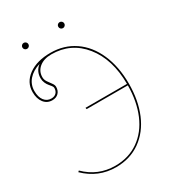

<svg xmlns="http://www.w3.org/2000/svg" viewBox="-212 -1000 995 1113"><g transform="rotate(-30 285.0 -443.5)"><path d="M113.3 -856Q107.4 -861.8 107.4 -870.1Q107.4 -878.4 113.3 -884.3Q119.1 -890.1 127.4 -890.1Q135.7 -890.1 141.6 -884.3Q147.5 -878.4 147.5 -870.1Q147.5 -861.8 141.6 -856Q135.7 -850.1 127.4 -850.1Q119.1 -850.1 113.3 -856ZM353.5 -856Q347.7 -861.8 347.7 -870.1Q347.7 -878.4 353.5 -884.3Q359.4 -890.1 367.7 -890.1Q376 -890.1 381.8 -884.3Q387.7 -878.4 387.7 -870.1Q387.7 -861.8 381.8 -856Q376 -850.1 367.7 -850.1Q359.4 -850.1 353.5 -856ZM146.5 -738.8Q96.2 -723.1 68.8 -691.4Q41.5 -659.7 41.5 -616.7Q41.5 -576.2 59.3 -553.2Q77.1 -530.3 106 -530.3Q127 -530.3 138.9 -542.5Q150.9 -554.7 150.9 -575.7Q150.9 -582 144.3 -590.8Q137.7 -599.6 130.1 -608.2Q122.6 -616.7 116 -631.6Q109.4 -646.5 109.4 -663.1Q109.4 -710 146.5 -738.8ZM232.4 -762.7Q322.8 -762.7 392.1 -715.3Q461.4 -668 499.5 -581.1Q537.6 -494.1 537.6 -380.9Q537.6 -269.5 501.5 -183.1Q465.3 -96.7 395.8 -47.1Q326.2 2.4 232.4 2.4Q113.8 2.4 26.9 -82.5L34.2 -89.4Q117.2 -7.3 232.4 -7.3Q322.3 -7.3 389.2 -54.2Q456.1 -101.1 491.2 -184.1Q526.4 -267.1 527.3 -375H251.5L249.5 -384.8H527.3Q526.4 -550.3 445.1 -651.4Q363.8 -752.4 232.4 -752.4Q182.6 -752.4 152.1 -727.8Q121.6 -703.1 121.6 -663.1Q121.6 -646 132.1 -630.6Q142.6 -615.2 152.8 -601.8Q163.1 -588.4 163.1 -575.7Q163.1 -549.8 147.5 -534.2Q131.8 -518.6 106 -518.6Q71.3 -518.6 50.3 -545.4Q29.3 -572.3 29.3 -616.7Q29.3 -682.1 85.2 -722.4Q141.1 -762.7 232.4 -762.7Z"/></g></svg>

Font: ZnikomitNo24
Style: Thin
Weight: 300
Designer: gluk
Foundry: gluk
Version: Version 0.55